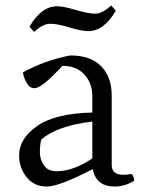

<svg xmlns="http://www.w3.org/2000/svg" viewBox="-20 -671 536 703"><path d="M318 -91V-226Q188 -210 131 -160Q126 -140 126 -113.5Q126 -87 141 -65.5Q156 -44 187 -44Q248 -44 318 -91ZM209 -430Q206 -427 189 -409.5Q172 -392 160 -381Q124 -348 106 -348Q88 -348 77 -368.5Q66 -389 64 -406Q144 -450 237 -468Q313 -468 351 -428Q389 -388 389 -322V-67Q389 -31 432 -31Q444 -31 462 -34Q471 -25 471 -9Q437 12 400 12Q331 12 320 -52Q197 12 151 12Q105 12 77.5 -22Q50 -56 50 -102Q50 -164 116.5 -210Q183 -256 318 -259V-319Q318 -367 288.5 -398.5Q259 -430 209 -430ZM387 -651 404 -632Q361 -557 303 -557Q279 -557 234.5 -570.5Q190 -584 163.5 -584Q137 -584 105 -554L88 -573Q131 -648 189 -648Q213 -648 257.5 -634.5Q302 -621 328.5 -621Q355 -621 387 -651Z"/></svg>

Font: Mate
Style: Regular
Weight: 400
Designer: Eduardo Rodriguez Tunni
Foundry: Eduardo Rodriguez Tunni
Version: Version 1.002